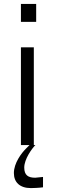

<svg xmlns="http://www.w3.org/2000/svg" viewBox="-20 -742 291 982"><path d="M200 163 160 167C124 167 104 154 104 115C104 72 143 18 161 0H153V-500H87V0H131L112 19C90 41 51 92 51 143C51 190 81 220 138 220C148 220 179 219 200 216ZM165 -630V-722H87V-630Z"/></svg>

Font: Perun Light
Style: Regular
Weight: 300
Foundry: Copyright (c) Stefan Peev, Context Ltd, 2016
Version: Version 1.089